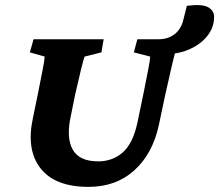

<svg xmlns="http://www.w3.org/2000/svg" viewBox="-20 -728 864 757"><path d="M716.8 -705.1Q776.4 -712.9 800.3 -699.7Q824.2 -686.5 824.2 -661.1Q824.2 -629.9 809.1 -603.5Q793.9 -577.1 768.1 -557.6Q742.2 -538.1 709.5 -526.9Q676.8 -515.6 641.6 -515.6L672.9 -529.3Q667 -509.8 655.8 -461.4Q644.5 -413.1 631.8 -355.5L606.4 -235.4Q582 -122.1 509.8 -56.6Q437.5 8.8 329.1 8.8Q197.3 8.8 140.1 -64Q83 -136.7 109.4 -260.7L128.9 -355.5Q140.6 -414.1 147.9 -451.7Q155.3 -489.3 156.2 -504.9L97.7 -521.5L112.3 -573.2H388.7L379.9 -521.5L313.5 -504.9Q309.6 -495.1 299.3 -453.6Q289.1 -412.1 276.4 -355.5L259.8 -273.4Q240.2 -186.5 266.1 -139.2Q292 -91.8 367.2 -91.8Q423.8 -91.8 463.9 -127Q503.9 -162.1 521.5 -243.2L544.9 -355.5Q556.6 -414.1 564 -451.7Q571.3 -489.3 572.3 -504.9L507.8 -521.5L521.5 -573.2H604.5Q630.9 -573.2 650.9 -582.5Q670.9 -591.8 683.6 -608.4Q696.3 -625 701.2 -643.6Z"/></svg>

Font: Crimson Pro ExtraBold
Style: Italic
Weight: 800
Italic angle: -12°
Designer: Jacques Le Bailly
Foundry: Baron von Fonthausen
Version: Version 1.003